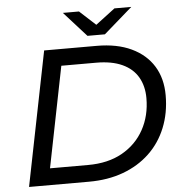

<svg xmlns="http://www.w3.org/2000/svg" viewBox="-59 -942 943 998"><g transform="rotate(-5 413.0 -443.0)"><path d="M52 0 192 -700H466Q572 -700 647 -664.5Q722 -629 761.5 -565Q801 -501 801 -413Q801 -321 770 -244.5Q739 -168 681.5 -113.5Q624 -59 544 -29.5Q464 0 365 0ZM169 -87H368Q472 -87 546 -128.5Q620 -170 660 -242.5Q700 -315 700 -407Q700 -470 673 -516.5Q646 -563 591.5 -588Q537 -613 456 -613H274ZM423 -756 306 -886H390L510 -776H430L575 -886H663L514 -756Z"/></g></svg>

Font: Montserrat Thin Medium
Style: Italic
Weight: 500
Italic angle: -11.3°
Version: Version 9.000